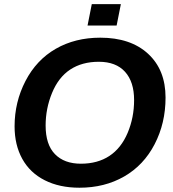

<svg xmlns="http://www.w3.org/2000/svg" viewBox="-20 -876 818 906"><path d="M453.1 -698.2Q596.2 -698.2 678.7 -622.3Q761.2 -546.4 761.2 -415.5Q761.2 -294.9 709.7 -195.6Q658.2 -96.2 565.9 -43.2Q473.6 9.8 355 9.8Q260.7 9.8 191.2 -25.4Q121.6 -60.5 85.2 -126.2Q48.8 -191.9 48.8 -279.8Q48.8 -394.5 100.3 -493.9Q151.9 -593.3 243.2 -645.8Q334.5 -698.2 453.1 -698.2ZM446.3 -584.5Q367.2 -584.5 311.5 -547.9Q255.9 -511.2 225.6 -437.5Q195.3 -363.8 195.3 -283.7Q195.3 -193.8 239.3 -148.7Q283.2 -103.5 361.8 -103.5Q440.4 -103.5 496.1 -140.1Q551.8 -176.8 582.3 -249Q612.8 -321.3 612.8 -403.8Q612.8 -489.7 570.1 -537.1Q527.3 -584.5 446.3 -584.5ZM393.1 -755.4 413.1 -856.4H550.3L530.3 -755.4Z"/></svg>

Font: Liberation Sans
Style: Bold Italic
Weight: 700
Italic angle: -12°
Designer: Steve Matteson
Foundry: Ascender Corporation
Version: Version 2.1.5